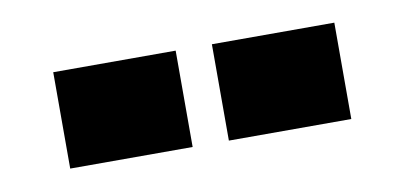

<svg xmlns="http://www.w3.org/2000/svg" viewBox="-31 -764 544 261"><g transform="rotate(-10 241.0 -633.5)"><path d="M269 -567H438V-700H269ZM50 -567H219V-700H50Z"/></g></svg>

Font: Finlandica Black
Style: Regular
Weight: 900
Designer: Niklas Ekholm, Juho Hiilivirta, Jaakko Suomalainen
Foundry: Helsinki Type Studio
Version: Version 2.000;Glyphs 3.2 (3202)